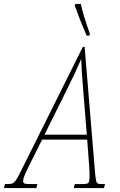

<svg xmlns="http://www.w3.org/2000/svg" viewBox="-78 -951 609 971"><path d="M453 -20 448 0H295L300 -20H336Q355 -20 362.5 -22.5Q370 -25 372.5 -34Q375 -43 375 -66Q375 -95 371 -137L363 -245H135L64 -103Q50 -74 44.5 -59.5Q39 -45 39 -36Q39 -25 46.5 -22.5Q54 -20 85 -20H111L106 0H-58L-53 -20H-41Q-23 -20 -14 -24Q-5 -28 5 -43.5Q15 -59 34 -98L341 -714H350L402 -86Q405 -52 407.5 -39.5Q410 -27 416 -23.5Q422 -20 438 -20ZM361 -270 343 -493Q334 -597 333 -653Q303 -583 258 -493L147 -270ZM300 -923 303 -931H331Q340 -882 377 -779L374 -771H360Q328 -844 300 -923Z"/></svg>

Font: Noto Serif CondThin
Style: Italic
Weight: 250
Width: 3
Italic angle: -12°
Designer: Monotype Design Team
Foundry: Monotype Imaging Inc.
Version: Version 1.001